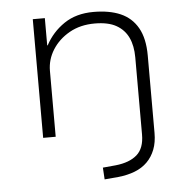

<svg xmlns="http://www.w3.org/2000/svg" viewBox="-51 -550 785 793"><g transform="rotate(-5 342.0 -153.5)"><path d="M351 193 348 144 402 139Q459 133 490 106Q521 79 521 22V-298Q521 -346 505 -380Q489 -414 455.5 -433Q422 -452 366 -452Q306 -452 261 -426.5Q216 -401 190.5 -360.5Q165 -320 165 -273V0H113V-492H163V-379H165Q193 -432 243 -466Q293 -500 365 -500Q431 -500 477 -480Q523 -460 548 -416Q573 -372 573 -301V20Q573 59 561.5 88.5Q550 118 529 139Q508 160 477.5 172Q447 184 408 188Z"/></g></svg>

Font: Nunito Sans 7pt SemiExpanded ExtraLight
Style: Regular
Weight: 250
Width: 6
Designer: Vernon Adams
Foundry: Vernon Adams
Version: Version 3.101;gftools[0.9.27]